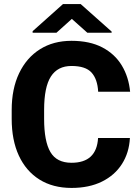

<svg xmlns="http://www.w3.org/2000/svg" viewBox="-20 -924 695 954"><path d="M467.3 -238.3H625.5Q621.6 -165 585.9 -109.1Q550.3 -53.2 486.6 -21.7Q422.9 9.8 335.4 9.8Q242.7 9.8 176 -32Q109.4 -73.7 73.7 -150.6Q38.1 -227.5 38.1 -333.5V-377Q38.1 -482.9 75 -560.1Q111.8 -637.2 178.5 -679.2Q245.1 -721.2 335 -721.2Q425.8 -721.2 488.3 -688.5Q550.8 -655.8 585.2 -598.6Q619.6 -541.5 626.5 -468.3H467.8Q464.4 -530.8 434.8 -563.5Q405.3 -596.2 335 -596.2Q266.6 -596.2 232.9 -543.9Q199.2 -491.7 199.2 -377.9V-333.5Q199.2 -221.7 230.5 -168.5Q261.7 -115.2 335.4 -115.2Q460 -115.2 467.3 -238.3ZM380.9 -903.8 534.7 -767.1V-761.2H414.1L336.9 -830.1L260.3 -761.2H142.1V-769L293 -903.8Z"/></svg>

Font: Vazirmatn RD UI ExtraBold
Style: Regular
Weight: 800
Designer: Saber Rastikerdar
Foundry: Saber Rastikerdar
Version: Version 33.003